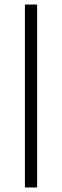

<svg xmlns="http://www.w3.org/2000/svg" viewBox="-20 -828 274 848"><path d="M90 -808H144V0H90Z"/></svg>

Font: Encode Sans Wide
Style: ExtraLight
Weight: 200
Designer: Pablo Impallari, Andres Torresi
Foundry: Pablo Impallari, Andres Torresi
Version: Version 1.000; ttfautohint (v1.00) -l 8 -r 50 -G 200 -x 14 -